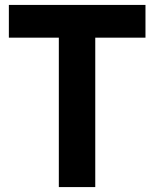

<svg xmlns="http://www.w3.org/2000/svg" viewBox="-20 -760 627 780"><path d="M219 0V-607H16V-740H571V-607H367V0Z"/></svg>

Font: Exo Thin
Style: Bold
Weight: 700
Version: Version 2.000